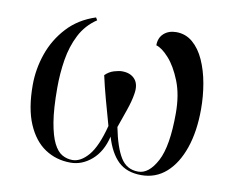

<svg xmlns="http://www.w3.org/2000/svg" viewBox="-66 -630 882 724"><g transform="rotate(10 375.5 -268.0)"><path d="M246 10Q191 10 148 -18.5Q105 -47 80 -105.5Q55 -164 55 -254Q55 -315 75.5 -374Q96 -433 138.5 -479Q181 -525 246 -546L252 -536Q210 -508 187.5 -464Q165 -420 156.5 -367.5Q148 -315 148 -260Q148 -179 156.5 -128.5Q165 -78 179 -50Q193 -22 211.5 -11.5Q230 -1 251 -1Q283 -1 312.5 -35.5Q342 -70 363 -151Q348 -204 335.5 -250Q323 -296 314 -337Q329 -352 347.5 -357.5Q366 -363 378 -363Q411 -363 428 -343Q445 -323 438 -285Q434 -259 421 -221.5Q408 -184 397 -153Q412 -77 435.5 -39Q459 -1 503 -1Q544 -1 574.5 -58.5Q605 -116 605 -242Q605 -313 584.5 -364.5Q564 -416 537 -446Q510 -476 488 -482Q488 -511 506.5 -527.5Q525 -544 554 -544Q590 -544 617 -521Q644 -498 661.5 -459Q679 -420 687.5 -372Q696 -324 696 -274Q696 -189 674 -125Q652 -61 612 -25.5Q572 10 517 10Q461 10 428.5 -21Q396 -52 378 -113Q364 -54 327 -22Q290 10 246 10Z"/></g></svg>

Font: Noto Serif Display SemiCondensed
Style: Regular
Weight: 400
Width: 4
Designer: Monotype Design Team
Foundry: Monotype Imaging Inc.
Version: Version 2.009